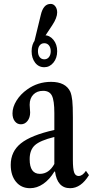

<svg xmlns="http://www.w3.org/2000/svg" viewBox="-20 -954 476 984"><path d="M134 10.5Q89 10.5 62 -22.2Q35 -55 35 -109Q35 -177.5 87 -219.2Q139 -261 258.5 -288V-374.5Q258.5 -439 246 -463.8Q233.5 -488.5 201 -488.5Q169.5 -488.5 150.8 -469.2Q132 -450 132 -417Q132 -407 133.2 -397Q134.5 -387 134.5 -378Q134.5 -351.5 121 -334.2Q107.5 -317 87 -317Q68 -317 56 -332.5Q44 -348 44 -373Q44 -405 64.5 -438.2Q85 -471.5 120 -496Q174 -534.5 241.5 -534.5Q316.5 -534.5 340.5 -483.5Q347.5 -465.5 350.5 -438.5Q353.5 -411.5 353.5 -352.5V-135.5Q353.5 -88.5 360 -70.2Q366.5 -52 383 -52Q402.5 -52 420.5 -78.5L436 -56.5Q395 10.5 339.5 10.5Q273.5 10.5 262 -75H259Q234 -34 201.8 -11.8Q169.5 10.5 134 10.5ZM184.5 -63Q230.5 -63 258.5 -113.5V-252Q185.5 -234 158.8 -209.8Q132 -185.5 132 -138Q132 -63 184.5 -63ZM207 -609.5Q177.5 -609.5 159.8 -633Q142 -656.5 142 -691.5Q142 -726.5 160.5 -750Q179 -773.5 207 -773.5Q234.5 -773.5 253.8 -750Q273 -726.5 273 -691.5Q273 -656.5 253.8 -633Q234.5 -609.5 207 -609.5ZM207 -650Q222 -650 231 -661.5Q240 -673 240 -691.5Q240 -710 231 -721.2Q222 -732.5 207 -732.5Q192 -732.5 183.2 -721.2Q174.5 -710 174.5 -691.5Q174.5 -673 183.2 -661.5Q192 -650 207 -650ZM170.5 -708 150.5 -719 189.5 -879Q195.5 -905 207.8 -919.5Q220 -934 240 -934Q254 -934 263.5 -921.5Q273 -909 273 -890Q273 -863 248 -825Z"/></svg>

Font: Libre Caslon Condensed Medium
Style: Regular
Weight: 500
Designer: Pablo Impallari, Rodrigo Fuenzalida, Katja Schimmel, Ertekin Erdin
Foundry: Pablo Impallari, Rodrigo Fuenzalida
Version: Version 2.000; ttfautohint (v1.8.4.7-5d5b);gftools[0.9.33]